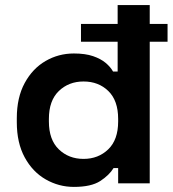

<svg xmlns="http://www.w3.org/2000/svg" viewBox="-20 -720 678 754"><path d="M270 14Q211 14 159.5 -15.5Q108 -45 77 -102Q46 -159 46 -240V-256Q46 -337 77 -394Q108 -451 159 -480.5Q210 -510 270 -510Q315 -510 345.5 -499.5Q376 -489 395 -473Q414 -457 424 -439H442V-700H568V0H444V-60H426Q409 -32 373.5 -9Q338 14 270 14ZM308 -96Q366 -96 405 -133.5Q444 -171 444 -243V-253Q444 -325 405.5 -362.5Q367 -400 308 -400Q250 -400 211 -362.5Q172 -325 172 -253V-243Q172 -171 211 -133.5Q250 -96 308 -96ZM298 -556V-626H638V-556Z"/></svg>

Font: Space Grotesk Light
Style: Bold
Weight: 700
Version: Version 2.000